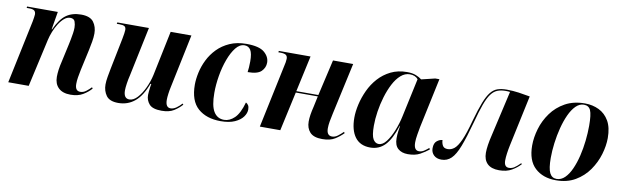

<svg xmlns="http://www.w3.org/2000/svg" viewBox="-40 -929 4274 1322"><g transform="rotate(10 2097.5 -268.0)"><path d="M468 10Q413 10 384 -18Q355 -46 355 -95Q355 -117 358.5 -144Q362 -171 371 -208L398 -331Q401 -344 405 -365Q409 -386 412.5 -408.5Q416 -431 416 -449Q416 -471 409 -491Q402 -511 376 -511Q354 -511 334 -494Q314 -477 297 -450Q280 -423 268 -392.5Q256 -362 250 -335L175 0H32L125 -442Q127 -455 129.5 -469Q132 -483 132 -491Q132 -509 122 -517.5Q112 -526 85 -526H68L69 -536H284L263 -411H266Q300 -486 342 -516Q384 -546 446 -546Q509 -546 533.5 -513Q558 -480 558 -433Q558 -407 552.5 -375.5Q547 -344 541 -316L509 -170Q503 -141 499 -116.5Q495 -92 495 -70Q495 -21 531 -21Q553 -21 572.5 -36Q592 -51 606 -66L612 -58Q589 -31 554.5 -10.5Q520 10 468 10Z M1105 10Q1042 10 1018.5 -17Q995 -44 995 -81Q995 -89 996.5 -104.5Q998 -120 1000 -135.5Q1002 -151 1004 -159H998Q966 -72 917 -31.5Q868 9 802 9Q741 9 717.5 -24Q694 -57 694 -101Q694 -125 699.5 -156Q705 -187 710 -213L754 -432Q758 -454 760.5 -469.5Q763 -485 763 -494Q763 -512 753 -519Q743 -526 716 -526H698L700 -536H921L849 -192Q842 -164 837.5 -133.5Q833 -103 833 -85Q833 -28 873 -28Q902 -28 929 -57.5Q956 -87 977 -132Q998 -177 1008 -223L1073 -536H1218L1140 -162Q1135 -140 1131.5 -114Q1128 -88 1128 -71Q1128 -17 1163 -17Q1183 -17 1203 -31Q1223 -45 1240 -64L1246 -57Q1223 -31 1190.5 -10.5Q1158 10 1105 10Z M1518 10Q1418 10 1359 -42Q1300 -94 1300 -207Q1300 -246 1310 -292Q1320 -338 1342 -382.5Q1364 -427 1399.5 -463.5Q1435 -500 1485.5 -522.5Q1536 -545 1602 -545Q1691 -545 1727.5 -514Q1764 -483 1764 -442Q1764 -407 1738 -381Q1712 -355 1643 -355Q1645 -370 1646.5 -388.5Q1648 -407 1648 -430Q1648 -486 1633.5 -509.5Q1619 -533 1591 -533Q1557 -533 1530 -499Q1503 -465 1483 -411Q1463 -357 1452.5 -294.5Q1442 -232 1442 -175Q1442 -85 1467 -44Q1492 -3 1540 -3Q1578 -3 1612 -35.5Q1646 -68 1668 -147Q1678 -142 1685 -131.5Q1692 -121 1692 -102Q1692 -76 1673.5 -50.5Q1655 -25 1616.5 -7.5Q1578 10 1518 10Z M2228 10Q2168 10 2142 -18.5Q2116 -47 2116 -93Q2116 -115 2120 -141Q2124 -167 2132 -199L2148 -274H1994L1934 0H1791L1883 -436Q1887 -452 1889.5 -467Q1892 -482 1892 -492Q1892 -510 1881 -518Q1870 -526 1842 -526H1828L1829 -536H2051L1996 -284H2150L2208 -536H2349L2270 -175Q2263 -144 2258.5 -118Q2254 -92 2254 -70Q2254 -19 2292 -19Q2313 -19 2332.5 -34Q2352 -49 2368 -65L2374 -57Q2351 -33 2317.5 -11.5Q2284 10 2228 10Z M2564 10Q2493 10 2457 -38.5Q2421 -87 2421 -174Q2421 -217 2432.5 -267.5Q2444 -318 2467 -367.5Q2490 -417 2526 -457Q2562 -497 2611.5 -521.5Q2661 -546 2725 -546Q2762 -546 2787 -536Q2812 -526 2828 -513L2923 -536H2952L2878 -188Q2874 -167 2868.5 -134.5Q2863 -102 2863 -79Q2863 -23 2899 -23Q2917 -23 2933.5 -33.5Q2950 -44 2966 -58L2971 -48Q2945 -27 2911.5 -8.5Q2878 10 2827 10Q2783 10 2757.5 -13Q2732 -36 2732 -85Q2732 -111 2735 -131.5Q2738 -152 2741 -173H2739Q2708 -76 2666.5 -33Q2625 10 2564 10ZM2617 -24Q2645 -24 2670 -56.5Q2695 -89 2715 -138.5Q2735 -188 2746 -240L2804 -510Q2784 -534 2746 -534Q2712 -534 2683 -508.5Q2654 -483 2632 -440.5Q2610 -398 2594.5 -346.5Q2579 -295 2571 -242Q2563 -189 2563 -142Q2563 -74 2578 -49Q2593 -24 2617 -24Z M3465 10Q3410 10 3382.5 -17Q3355 -44 3355 -93Q3355 -141 3374 -219L3446 -534Q3438 -535 3431.5 -535.5Q3425 -536 3416 -536Q3382 -536 3357.5 -526Q3333 -516 3313.5 -489.5Q3294 -463 3276 -413.5Q3258 -364 3237 -285Q3207 -175 3182.5 -111.5Q3158 -48 3129.5 -20.5Q3101 7 3061 7Q3027 7 3007.5 -12Q2988 -31 2988 -60Q2988 -96 3007.5 -111.5Q3027 -127 3046 -127Q3046 -107 3055.5 -89.5Q3065 -72 3091 -72Q3116 -72 3137.5 -89.5Q3159 -107 3180.5 -154.5Q3202 -202 3227 -295Q3250 -377 3269.5 -426.5Q3289 -476 3310 -502Q3331 -528 3358 -537Q3385 -546 3422 -546Q3464 -546 3506.5 -540Q3549 -534 3585 -527L3509 -171Q3503 -143 3499 -114Q3495 -85 3495 -64Q3495 -18 3529 -18Q3548 -18 3565 -28.5Q3582 -39 3607 -64L3613 -59Q3589 -32 3553 -11Q3517 10 3465 10Z M3862 10Q3771 10 3715.5 -41.5Q3660 -93 3660 -198Q3660 -254 3678 -315Q3696 -376 3734 -428.5Q3772 -481 3830.5 -513.5Q3889 -546 3969 -546Q4022 -546 4066.5 -524.5Q4111 -503 4137.5 -457.5Q4164 -412 4164 -338Q4164 -284 4146 -223.5Q4128 -163 4091 -110Q4054 -57 3997 -23.5Q3940 10 3862 10ZM3865 0Q3897 0 3922.5 -25Q3948 -50 3967 -92.5Q3986 -135 3998.5 -187Q4011 -239 4017 -294Q4023 -349 4023 -399Q4023 -477 4010 -506.5Q3997 -536 3963 -536Q3932 -536 3906.5 -510.5Q3881 -485 3861.5 -442.5Q3842 -400 3828.5 -347.5Q3815 -295 3808 -240Q3801 -185 3801 -136Q3801 -62 3816.5 -31Q3832 0 3865 0Z"/></g></svg>

Font: Noto Serif Display SemiCondensed
Style: Bold Italic
Weight: 700
Width: 4
Italic angle: -12°
Designer: Monotype Design Team
Foundry: Monotype Imaging Inc.
Version: Version 2.009